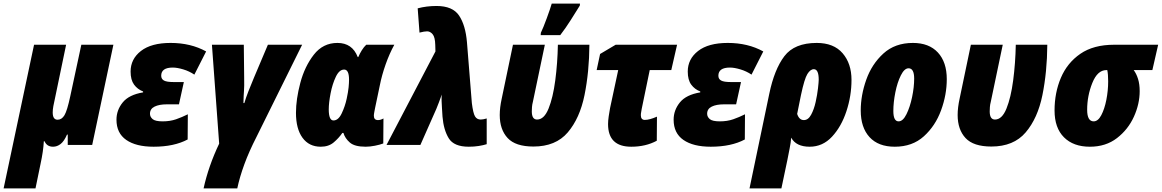

<svg xmlns="http://www.w3.org/2000/svg" viewBox="-74 -800 6414 1060"><path d="M122 240 150 104Q165 35 168 -20H172Q185 10 219 10Q241 10 260.5 -5Q280 -20 296 -57H300V0H435L552 -553H375L314 -269Q297 -189 282 -164Q267 -139 244 -139Q217 -139 217 -179Q217 -195 220.5 -214Q224 -233 228 -250L291 -553H114L-54 240Z M962 -30 963 -169Q931 -153 898 -141.5Q865 -130 824 -130Q783 -130 768.5 -142.5Q754 -155 754 -172Q754 -199 779.5 -211.5Q805 -224 847 -224H914L941 -347H885Q846 -347 831 -355.5Q816 -364 816 -382Q816 -427 880 -427Q904 -427 937.5 -417Q971 -407 999 -388L1064 -516Q979 -563 868 -563Q761 -563 704 -518.5Q647 -474 647 -405Q647 -359 666 -333Q685 -307 716 -295V-290Q638 -277 603.5 -234.5Q569 -192 569 -139Q569 -65 623 -27.5Q677 10 774 10Q887 10 962 -30Z M1236 240Q1249 178 1275 107Q1301 36 1342 -44L1594 -553H1405L1328 -371Q1312 -333 1297.5 -296Q1283 -259 1275 -231H1270Q1271 -275 1273 -298Q1275 -321 1274 -372L1272 -553H1096L1136 -7Q1077 117 1050 240Z M1816 -66H1822Q1831 -36 1857.5 -13Q1884 10 1945 10Q1968 10 1996 4.5Q2024 -1 2042 -8L2043 -146Q2027 -137 2013 -137Q1990 -137 1990 -161Q1990 -169 1992.5 -181.5Q1995 -194 1997 -205L2023 -329Q2034 -385 2055 -444.5Q2076 -504 2103 -553H1948Q1935 -541 1923.5 -522.5Q1912 -504 1904 -485H1901Q1871 -563 1789 -563Q1709 -563 1658.5 -498Q1608 -433 1584 -342.5Q1560 -252 1560 -177Q1560 -89 1596 -39.5Q1632 10 1697 10Q1740 10 1768 -13.5Q1796 -37 1816 -66ZM1741 -196Q1741 -232 1751 -284Q1761 -336 1780 -376Q1799 -416 1826 -416Q1853 -416 1853 -360Q1853 -342 1850.5 -317Q1848 -292 1840 -255Q1831 -213 1812.5 -174Q1794 -135 1767 -135Q1741 -135 1741 -196Z M2613 -4V-146Q2593 -140 2580 -140Q2559 -140 2548.5 -157.5Q2538 -175 2531 -231L2504 -567Q2496 -661 2460.5 -714Q2425 -767 2336 -767Q2281 -767 2232 -754L2242 -620Q2269 -627 2284 -627Q2301 -627 2314.5 -611Q2328 -595 2329 -552L2330 -516L2060 0H2247L2335 -199Q2336 -201 2349 -234.5Q2362 -268 2364 -278Q2363 -246 2366 -204L2369 -156Q2375 -83 2403.5 -36.5Q2432 10 2514 10Q2543 10 2568.5 6Q2594 2 2613 -4Z M3019 -606Q3049 -645 3076.5 -688.5Q3104 -732 3127 -769L3128 -780H2972Q2964 -752 2944.5 -699Q2925 -646 2912 -619L2911 -606ZM3180 -553H3006Q3004 -451 2991.5 -356Q2979 -261 2954.5 -200.5Q2930 -140 2891 -140Q2862 -140 2862 -185Q2862 -195 2863 -209Q2864 -223 2868 -238L2934 -553H2758L2696 -256Q2685 -206 2685 -165Q2685 -85 2728.5 -38Q2772 9 2871 9Q2994 9 3060.5 -69Q3127 -147 3153 -275Q3179 -403 3180 -553Z M3552 -23 3553 -156Q3512 -138 3486 -138Q3464 -138 3464 -164Q3464 -173 3466 -182.5Q3468 -192 3469 -200L3513 -413H3632L3664 -553H3325L3239 -502L3220 -413H3339L3294 -203Q3290 -182 3286.5 -157.5Q3283 -133 3283 -115Q3283 10 3411 10Q3491 10 3552 -23Z M4038 -30 4039 -169Q4007 -153 3974 -141.5Q3941 -130 3900 -130Q3859 -130 3844.5 -142.5Q3830 -155 3830 -172Q3830 -199 3855.5 -211.5Q3881 -224 3923 -224H3990L4017 -347H3961Q3922 -347 3907 -355.5Q3892 -364 3892 -382Q3892 -427 3956 -427Q3980 -427 4013.5 -417Q4047 -407 4075 -388L4140 -516Q4055 -563 3944 -563Q3837 -563 3780 -518.5Q3723 -474 3723 -405Q3723 -359 3742 -333Q3761 -307 3792 -295V-290Q3714 -277 3679.5 -234.5Q3645 -192 3645 -139Q3645 -65 3699 -27.5Q3753 10 3850 10Q3963 10 4038 -30Z M4327 -171 4348 -275Q4367 -365 4383.5 -391.5Q4400 -418 4419 -418Q4446 -418 4446 -360Q4446 -348 4442 -312.5Q4438 -277 4429 -236.5Q4420 -196 4404 -166.5Q4388 -137 4364 -137Q4338 -137 4327 -171ZM4240 240 4273 83Q4279 52 4285.5 19.5Q4292 -13 4294 -40Q4321 10 4396 10Q4468 10 4519.5 -45.5Q4571 -101 4599 -186Q4627 -271 4627 -359Q4627 -449 4578 -506Q4529 -563 4435 -563Q4312 -563 4256.5 -490Q4201 -417 4173 -282L4064 240Z M5153 -363Q5153 -457 5104 -510Q5055 -563 4966 -563Q4867 -563 4803 -504.5Q4739 -446 4708.5 -360Q4678 -274 4678 -190Q4678 -96 4726.5 -43Q4775 10 4866 10Q4963 10 5026.5 -47.5Q5090 -105 5121.5 -191Q5153 -277 5153 -363ZM4858 -187Q4858 -235 4869 -290Q4880 -345 4899.5 -384Q4919 -423 4942 -423Q4973 -423 4973 -366Q4973 -319 4961.5 -264Q4950 -209 4930.5 -169.5Q4911 -130 4887 -130Q4858 -130 4858 -187Z M5708 -553H5534Q5532 -451 5519.5 -356Q5507 -261 5482.5 -200.5Q5458 -140 5419 -140Q5390 -140 5390 -185Q5390 -195 5391 -209Q5392 -223 5396 -238L5462 -553H5286L5224 -256Q5213 -206 5213 -165Q5213 -85 5256.5 -38Q5300 9 5399 9Q5522 9 5588.5 -69Q5655 -147 5681 -275Q5707 -403 5708 -553Z M6218 -297Q6218 -335 6209 -364Q6200 -393 6185 -413H6288L6320 -553H6077Q5963 -553 5890.5 -503Q5818 -453 5783 -370.5Q5748 -288 5748 -190Q5748 -94 5800 -42Q5852 10 5943 10Q6031 10 6092.5 -37.5Q6154 -85 6186 -155.5Q6218 -226 6218 -297ZM5928 -194Q5928 -271 5956.5 -342Q5985 -413 6034 -413H6039Q6044 -391 6044 -351Q6044 -300 6034 -249Q6024 -198 6006 -164Q5988 -130 5964 -130Q5928 -130 5928 -194Z"/></svg>

Font: Noto Sans Display SemiCondensed Black
Style: Italic
Weight: 900
Width: 4
Designer: Monotype Design team
Foundry: Monotype Imaging Inc.
Version: 1.000